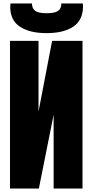

<svg xmlns="http://www.w3.org/2000/svg" viewBox="-20 -1097 538 1117"><path d="M460 0H292V-429.7L206.1 0H38.1V-859.4H204.1V-447.8L283.2 -859.4H460ZM250.5 -904.3Q151.9 -904.3 95.7 -941.9Q39.6 -979.5 39.6 -1056.2Q39.6 -1066.4 41 -1076.7H166Q166 -1047.4 185.1 -1033.7Q204.1 -1020 251.5 -1020Q298.8 -1020 317.9 -1033.7Q336.9 -1047.4 336.9 -1076.7H461.9Q462.9 -1064 462.9 -1059.6Q462.9 -980.5 407 -942.4Q351.1 -904.3 250.5 -904.3Z"/></svg>

Font: Anton
Style: Regular
Weight: 400
Designer: Vernon Adams, Tural Alisoy
Foundry: Vernon Adams
Version: Version 2.300